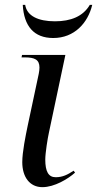

<svg xmlns="http://www.w3.org/2000/svg" viewBox="-20 -763 401 793"><path d="M200 -606C287 -606 343 -668 361 -743H351C323 -695 272 -675 207 -675C138 -675 91 -697 84 -743H74C79 -655 120 -606 200 -606ZM155 10C205 10 261 -24 290 -50L284 -58C260 -42 239 -31 210 -31C180 -31 167 -55 167 -104C167 -131 177 -193 182 -215L250 -536H71L69 -526H82C123 -526 143 -517 143 -484C143 -477 142 -468 140 -458L94 -242C86 -203 72 -136 72 -93C72 -33 102 10 155 10Z"/></svg>

Font: Noto Serif Display
Style: Italic
Weight: 400
Italic angle: -12°
Designer: Monotype Design Team
Foundry: Monotype Imaging Inc.
Version: Version 2.009